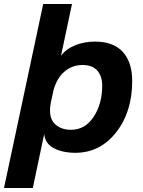

<svg xmlns="http://www.w3.org/2000/svg" viewBox="-63 -750 715 960"><path d="M101 190H-43L153 -730H297L242 -471Q267 -505 312.5 -523.5Q358 -542 412 -542Q504 -542 551 -490.5Q598 -439 598 -345Q598 -190 517.5 -88Q437 14 314 14Q249 14 205.5 -9.5Q162 -33 158 -80ZM192 -242Q177 -168 207.5 -134.5Q238 -101 292 -101Q362 -101 405 -165.5Q448 -230 448 -322Q448 -369 423.5 -397Q399 -425 349 -425Q299 -425 261 -393.5Q223 -362 205 -301L200 -277Z"/></svg>

Font: Nacelle Bold
Style: Italic
Weight: 700
Italic angle: -12°
Designer: Sora Sagano
Foundry: Sora Sagano
Version: Version 1.000;FEAKit 1.0